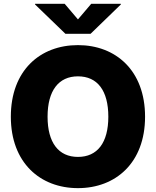

<svg xmlns="http://www.w3.org/2000/svg" viewBox="-20 -973 814 1003"><path d="M387.2 9.8C584 9.8 737.8 -122.1 737.8 -363.3C737.8 -605.5 584 -737.3 387.2 -737.3C189.9 -737.3 36.6 -605.5 36.6 -363.3C36.6 -123 189.9 9.8 387.2 9.8ZM387.2 -153.3C286.1 -153.3 228.5 -227.5 228.5 -363.3C228.5 -499.5 286.1 -574.2 387.2 -574.2C488.8 -574.2 545.9 -500 545.9 -363.3C545.9 -227.5 488.8 -153.3 387.2 -153.3ZM317.9 -953.1H163.1V-949.7L321.8 -796.4H453.1L611.3 -949.7V-953.1H456.5L387.2 -871.6Z"/></svg>

Font: Raveo ExtraBold
Style: Regular
Weight: 800
Designer: Jakub Foglar, Rasmus Andersson (Inter)
Foundry: Jakubfoglar.com
Version: Version 1.100;Glyphs 3.2.3 (3260)